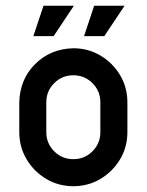

<svg xmlns="http://www.w3.org/2000/svg" viewBox="-20 -641 509 666"><path d="M328.1 -286.1Q328.1 -325.2 300.8 -352.5Q273.4 -379.9 234.4 -379.9Q195.3 -379.9 168 -352.5Q140.6 -325.2 140.6 -286.1V-182.6Q140.6 -143.6 168 -116.2Q195.3 -88.9 234.4 -88.9Q273.4 -88.9 300.8 -116.2Q328.1 -143.6 328.1 -182.6ZM421.9 -286.1V-182.6Q421.9 -130.9 396.5 -88.4Q371.1 -45.9 328.6 -20.5Q286.1 4.9 234.4 4.9Q182.6 4.9 140.1 -20.5Q97.7 -45.9 72.3 -88.4Q46.9 -130.9 46.9 -182.6V-286.1Q48.8 -365.7 101.8 -418.7Q154.8 -471.7 234.4 -473.6Q286.1 -473.6 328.6 -448.2Q371.1 -422.9 396.5 -380.4Q421.9 -337.9 421.9 -286.1ZM130.9 -621.1H236.3L166 -515.6H95.7ZM306.6 -621.1H412.1L341.8 -515.6H271.5Z"/></svg>

Font: Lambda
Style: Regular
Weight: 400
Designer: GGBotNet
Version: 0.22